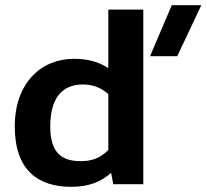

<svg xmlns="http://www.w3.org/2000/svg" viewBox="-20 -711 797 741"><path d="M559 -494H664L757 -691H643ZM255 10C321 10 368 -8 409 -44L417 0H533V-674H398V-448C360 -473 318 -484 265 -484C140 -484 37 -392 37 -223C37 -52 129 10 255 10ZM292 -89C217 -89 174 -122 174 -223C174 -329 217 -385 300 -385C339 -385 371 -372 398 -348V-132C368 -102 336 -89 292 -89Z"/></svg>

Font: Kanit Medium
Style: Regular
Weight: 500
Designer: Katatrad Team
Foundry: CadsonDemak
Version: Version 1.000;PS 001.000;hotconv 1.0.88;makeotf.lib2.5.64775